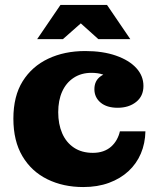

<svg xmlns="http://www.w3.org/2000/svg" viewBox="-20 -743 647 775"><path d="M316 12Q235 12 171 -19.5Q107 -51 70.5 -112.5Q34 -174 34 -264Q34 -355 71.5 -415Q109 -475 174.5 -506Q240 -537 324 -537L349 -449Q308 -449 277.5 -429Q247 -409 231 -373.5Q215 -338 215 -290Q215 -242 231 -205Q247 -168 278.5 -147Q310 -126 355 -126Q378 -126 396.5 -132.5Q415 -139 428.5 -151Q442 -163 451 -179Q460 -195 464 -213H567Q566 -164 548.5 -123Q531 -82 498.5 -52Q466 -22 420 -5Q374 12 316 12ZM455 -308Q411 -308 386 -329Q361 -350 361 -383Q361 -418 387.5 -436Q414 -454 460 -454L463 -392Q447 -411 430.5 -423.5Q414 -436 394.5 -442.5Q375 -449 349 -449L324 -537Q395 -537 448 -518.5Q501 -500 530 -468.5Q559 -437 559 -396Q559 -355 529.5 -331.5Q500 -308 455 -308ZM130 -585 224 -723H412L506 -585H377L268 -683H345L234 -585Z"/></svg>

Font: Montagu Slab 24pt
Style: Bold
Weight: 700
Designer: Florian Karsten
Foundry: Florian Karsten
Version: Version 1.000